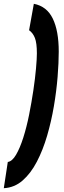

<svg xmlns="http://www.w3.org/2000/svg" viewBox="-88 -770 336 1010"><path d="M221 -498Q221 -440 215 -365.5Q209 -291 195.5 -211.5Q182 -132 160 -56.5Q138 19 106 80.5Q74 142 31 179.5Q-12 217 -68 220L-47 82Q-24 79 -3.5 44Q17 9 34.5 -46Q52 -101 65 -166Q78 -231 87.5 -295Q97 -359 101.5 -410.5Q106 -462 106 -489Q106 -544 95.5 -570.5Q85 -597 65 -611L90 -750Q158 -737 189.5 -672.5Q221 -608 221 -498Z"/></svg>

Font: Georama ExtraCondensed ExtraBold
Style: Italic
Weight: 800
Width: 2
Italic angle: -9°
Designer: Jean-Baptiste Levee
Foundry: Production Type
Version: Version 1.000